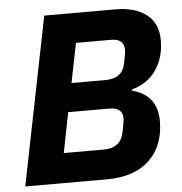

<svg xmlns="http://www.w3.org/2000/svg" viewBox="-51 -747 753 795"><g transform="rotate(-5 325.5 -349.0)"><path d="M22 0 162 -698H460Q539 -698 586.5 -661.5Q634 -625 634 -555Q634 -484 599 -432Q564 -380 498 -362L497 -357Q601 -329 601 -222Q601 -120 539 -60Q477 0 360 0ZM193 -124H360Q430 -124 443 -189Q452 -234 452 -246Q452 -291 397 -291H226ZM250 -410H391Q462 -410 474 -472Q483 -517 483 -527Q483 -574 429 -574H283Z"/></g></svg>

Font: Aneliza
Style: Bold Italic
Weight: 700
Italic angle: -11.31°
Designer: Mike Abbink, Paul van der Laan, Pieter van Rosmalen
Foundry: Bold Monday
Version: Version 3.0